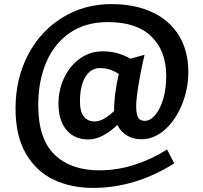

<svg xmlns="http://www.w3.org/2000/svg" viewBox="-20 -739 994 939"><path d="M797 -8 832 60Q642 180 435 180Q329 180 244 140.5Q159 101 107.5 14Q56 -73 56 -208Q56 -354 117 -470.5Q178 -587 285 -653Q392 -719 525 -719Q638 -719 723 -680Q808 -641 854.5 -566Q901 -491 901 -387Q901 -304 870 -228Q839 -152 786.5 -105Q734 -58 671 -58Q631 -58 600.5 -76.5Q570 -95 554 -128Q523 -98 486 -77.5Q449 -57 412 -57Q344 -57 305 -103.5Q266 -150 266 -232Q266 -300 294 -359Q322 -418 371.5 -453Q421 -488 483 -488Q555 -488 618 -452L687 -471Q671 -406 658.5 -331Q646 -256 646 -219Q646 -181 655.5 -164.5Q665 -148 688 -148Q715 -148 739.5 -177Q764 -206 778.5 -256Q793 -306 793 -367Q793 -490 720.5 -560.5Q648 -631 508 -631Q399 -631 322.5 -579Q246 -527 206.5 -435Q167 -343 167 -225Q167 -60 246.5 17Q326 94 466 94Q554 94 639 66.5Q724 39 797 -8ZM538 -196V-197Q538 -240 544.5 -288.5Q551 -337 561 -377Q519 -406 468 -406Q424 -406 397.5 -362.5Q371 -319 371 -242Q371 -193 390 -169Q409 -145 443 -145Q485 -145 538 -196Z"/></svg>

Font: Enriqueta SemiBold
Style: Regular
Weight: 600
Designer: Viviana Monsalve, Gustavo Ibarra
Foundry: 72Puntos
Version: Version 2.000